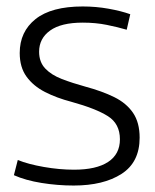

<svg xmlns="http://www.w3.org/2000/svg" viewBox="-20 -564 479 594"><path d="M23 -22 35 -69Q67 -56 115.5 -47.5Q164 -39 209 -39Q278 -39 314.5 -63Q351 -87 351 -133Q351 -181 314 -204.5Q277 -228 201 -249Q155 -261 119 -279.5Q83 -298 62 -327Q41 -356 41 -400Q41 -466 90 -505Q139 -544 236 -544Q277 -544 316 -537Q355 -530 383 -520L372 -472Q345 -480 310.5 -487Q276 -494 236 -494Q169 -494 135 -469.5Q101 -445 101 -404Q101 -372 120 -352Q139 -332 171.5 -319.5Q204 -307 244 -296Q296 -282 333.5 -263.5Q371 -245 391.5 -215Q412 -185 412 -138Q412 -62 356 -26Q300 10 208 10Q158 10 108.5 2Q59 -6 23 -22Z"/></svg>

Font: Georama Light
Style: Regular
Weight: 300
Designer: Jean-Baptiste Levee
Foundry: Production Type
Version: Version 1.000